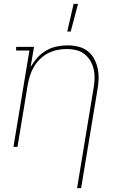

<svg xmlns="http://www.w3.org/2000/svg" viewBox="-20 -764 640 999"><path d="M381 215 466 -300Q471 -325 472 -351Q473 -377 468 -401Q463 -425 451 -446Q439 -467 420.5 -482Q402 -497 377.5 -503Q353 -509 327 -509Q303 -509 278 -504Q253 -499 230 -487Q207 -475 188 -456.5Q169 -438 156 -415.5Q143 -393 135.5 -369Q128 -345 124 -321L71 0H50L133 -501H64V-520H157L139 -415Q154 -441 174 -463.5Q194 -486 220 -501Q246 -516 274.5 -522Q303 -528 331 -528Q359 -528 386.5 -521.5Q414 -515 435 -499Q456 -483 469 -459.5Q482 -436 488 -409Q494 -382 493 -353.5Q492 -325 487 -297L402 215ZM330 -600 363 -744H386L348 -600Z"/></svg>

Font: Iosevka HT Thin Extended
Style: Italic
Weight: 100
Width: 7
Italic angle: -9°
Monospace: yes
Designer: Belleve Invis
Foundry: Belleve Invis
Version: Version 32.3.0; ttfautohint (v1.8.4)